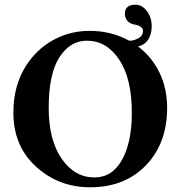

<svg xmlns="http://www.w3.org/2000/svg" viewBox="-20 -790 770 820"><path d="M351.1 -616.2Q279.3 -616.2 233.6 -545.2Q188 -474.1 188 -329.1Q188 -191.9 243.4 -112.1Q298.8 -32.2 383.8 -32.2Q459 -32.2 501 -107.2Q543 -182.1 543 -308.1Q543 -455.1 489 -535.6Q435.1 -616.2 351.1 -616.2ZM693.8 -329.1Q693.8 -182.1 607.9 -88.9Q516.1 10.3 363.8 9.8Q231 9.8 134 -78.1Q37.1 -166 37.1 -309.1Q37.1 -449.7 118.2 -545.9Q162.6 -598.6 225.8 -628.4Q289.1 -658.2 362.8 -658.2Q455.1 -658.2 531.7 -616.2H536.1Q551.3 -616.2 571 -626.7Q590.8 -637.2 590.8 -659.2Q590.8 -668 581.3 -675Q571.8 -682.1 560.1 -684.1Q536.1 -687 524.7 -700.4Q513.2 -713.9 513.2 -731Q513.2 -770 559.1 -770Q586.9 -770 607.4 -742.4Q627.9 -714.8 627.9 -679.2Q627.9 -644.5 613.5 -621.8Q599.1 -599.1 569.8 -591.3Q628.4 -547.4 661.1 -480Q693.8 -412.6 693.8 -329.1Z"/></svg>

Font: Linux Libertine
Style: Bold
Weight: 700
Designer: Philipp H. Poll
Foundry: Philipp H. Poll
Version: Version 5.0.3